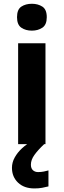

<svg xmlns="http://www.w3.org/2000/svg" viewBox="-20 -780 344 1039"><path d="M226.1 -545.8V0H78.1V-545.8ZM152.6 -759.6Q185.4 -759.6 209.3 -744.2Q233.1 -728.7 233.1 -686.9Q233.1 -646.1 209.3 -630.1Q185.4 -614.2 152.6 -614.2Q118.8 -614.2 95.5 -630.1Q72.1 -646.1 72.1 -686.9Q72.1 -728.7 95.5 -744.2Q118.8 -759.6 152.6 -759.6ZM147.2 111.1Q147.2 131.1 158.2 141.1Q169.2 151.2 186.3 151.2Q202.3 151.2 217.3 148.2Q232.2 145.2 242.2 142.2V228.7Q226.2 232.7 208.3 236.2Q190.3 239.7 166.4 239.7Q110.4 239.7 77.6 208.3Q44.7 176.9 44.7 128Q44.7 99 59.7 72Q74.7 45 99.1 22.5Q123.6 0 154.4 -17L219.1 0Q185.1 32 166.2 58.5Q147.2 85 147.2 111.1Z"/></svg>

Font: Noto Sans Hebrew
Style: Regular
Weight: 400
Designer: Monotype Design Team
Foundry: Monotype Imaging Inc.
Version: Version 2.003;January 10, 2023;FontCreator 14.0.0.2877 64-bi